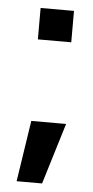

<svg xmlns="http://www.w3.org/2000/svg" viewBox="-48 -527 326 676"><g transform="rotate(5 115.0 -188.5)"><path d="M68 -496H186V-385H68ZM70 -97H193L127 119H37Z"/></g></svg>

Font: Pridi Medium
Style: Regular
Weight: 500
Designer: Katatrad Team
Foundry: CadsonDemak
Version: Version 1.001